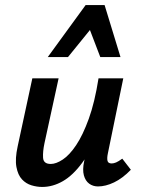

<svg xmlns="http://www.w3.org/2000/svg" viewBox="-20 -731 559 760"><path d="M147 9Q126 9 104.5 2.5Q83 -4 67 -21Q51 -38 45 -70Q39 -102 50 -152L108 -421H212L156 -164Q149 -131 150.5 -106.5Q152 -82 181 -82Q202 -82 228.5 -99.5Q255 -117 281.5 -156.5Q308 -196 331.5 -261Q355 -326 370 -421H429Q406 -303 374.5 -220.5Q343 -138 306 -87.5Q269 -37 229 -14Q189 9 147 9ZM368 7Q348 7 333 -4Q318 -15 312 -37Q306 -59 313 -92L383 -421H468L407 -124Q403 -105 405.5 -94.5Q408 -84 422 -84Q430 -84 439.5 -88Q449 -92 464 -103L498 -59Q465 -25 431.5 -9Q398 7 368 7ZM169 -505 319 -711H394L361 -643L249 -505ZM377 -505 325 -641 319 -711H394L457 -505Z"/></svg>

Font: Ysabeau Infant
Style: Bold Italic
Weight: 700
Italic angle: -12°
Designer: Christian Thalmann (Catharsis Fonts)
Version: Version 2.001;gftools[0.9.30]; featfreeze: ss01,ss02,lnum